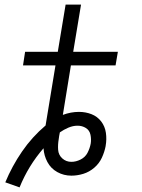

<svg xmlns="http://www.w3.org/2000/svg" viewBox="-20 -755 616 834"><path d="M65 59Q103 -35 169 -111Q171 -79 186 -51Q201 -23 229 -7.5Q257 8 290 8Q316 8 342 0Q368 -8 389.5 -26.5Q411 -45 422.5 -70Q434 -95 439 -121V-122Q444 -150 440 -178Q436 -206 419.5 -227.5Q403 -249 377.5 -259Q352 -269 323 -269Q288 -269 253 -256L288 -471H482L492 -530H298L332 -735H265L231 -530H89L80 -471H221L178 -210Q119 -160 75.5 -96.5Q32 -33 3 37ZM290 -52Q267 -52 250.5 -67Q234 -82 232.5 -104.5Q231 -127 235 -150Q236 -157 237 -164.5Q238 -172 240 -180Q257 -192 277 -200.5Q297 -209 317 -209Q337 -209 353 -199Q369 -189 373 -169.5Q377 -150 374 -131Q370 -110 360 -91Q350 -72 330 -62Q310 -52 290 -52Z"/></svg>

Font: Iosevka Sparkle Light Oblique
Style: Regular
Weight: 300
Italic angle: -9°
Designer: Belleve Invis
Foundry: Belleve Invis
Version: Version 4.5.0; ttfautohint (v1.8.3)